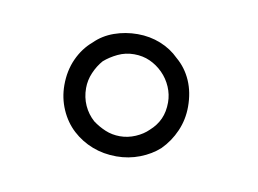

<svg xmlns="http://www.w3.org/2000/svg" viewBox="-36 -691 354 263"><g transform="rotate(10 141.0 -560.0)"><path d="M223 -559Q223 -541 216 -525Q209 -509 197 -497Q186 -487 170.5 -481Q155 -475 138 -475Q120 -475 104.5 -481Q89 -487 77 -498Q65 -509 58 -525Q51 -541 51 -559Q51 -579 58.5 -595.5Q66 -612 79 -623Q90 -634 105.5 -639.5Q121 -645 138 -645Q155 -645 170 -639Q185 -633 196 -622Q209 -611 216 -595Q223 -579 223 -559ZM81 -560Q81 -547 86 -536Q91 -525 100 -517Q108 -511 117.5 -507Q127 -503 138 -503Q149 -503 159.5 -507.5Q170 -512 177 -519Q186 -527 190.5 -537Q195 -547 195 -560Q195 -571 190.5 -581.5Q186 -592 178 -600Q170 -608 160 -612.5Q150 -617 138 -617Q126 -617 115.5 -612Q105 -607 97 -600Q90 -592 85.5 -581.5Q81 -571 81 -560Z"/></g></svg>

Font: Josefin Slab
Style: Regular
Weight: 400
Designer: Santiago Orozco
Foundry: Typemade
Version: Version 2.000